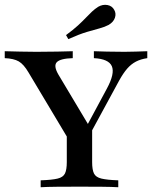

<svg xmlns="http://www.w3.org/2000/svg" viewBox="-32 -786 638 806"><path d="M279.8 -160.5 87.9 -481.5Q67.7 -516.1 46.8 -528.2Q25.8 -540.3 -12.1 -541.9V-571Q19.4 -570.2 52.4 -569.4Q85.5 -568.5 120.2 -568.5Q171 -568.5 208.9 -569.4Q246.8 -570.2 273.4 -571V-541.9Q221 -540.3 206.5 -525Q191.9 -509.7 212.9 -473.4L346.8 -249.2L320.2 -234.7L416.9 -414.5Q450.8 -477.4 437.5 -508.1Q424.2 -538.7 362.1 -541.9V-571Q384.7 -570.2 416.5 -569.4Q448.4 -568.5 490.3 -568.5Q516.1 -568.5 538.3 -569.4Q560.5 -570.2 586.3 -571V-541.9Q558.9 -537.9 538.7 -527.4Q518.5 -516.9 502 -498Q485.5 -479 468.5 -448.4L312.1 -160.5ZM138.7 0V-29Q186.3 -30.6 209.7 -36.3Q233.1 -41.9 240.7 -57.7Q248.4 -73.4 248.4 -105.6V-250.8L309.7 -195.2L354.8 -266.1V-105.6Q354.8 -73.4 362.5 -57.7Q370.2 -41.9 394 -36.3Q417.7 -30.6 464.5 -29V0Q438.7 -1.6 395.6 -2Q352.4 -2.4 303.2 -2.4Q250.8 -2.4 207.7 -2Q164.5 -1.6 138.7 0ZM254.8 -621.8 245.2 -638.7Q275.8 -661.3 295.6 -679.4Q315.3 -697.6 329 -712.1Q342.7 -726.6 354.4 -737.5Q366.1 -748.4 379.8 -757.3Q399.2 -768.5 419 -764.9Q438.7 -761.3 447.6 -744.4Q456.5 -729 450.4 -711.3Q444.4 -693.5 424.2 -681.5Q407.3 -672.6 385.9 -666.9Q364.5 -661.3 333.1 -652Q301.6 -642.7 254.8 -621.8Z"/></svg>

Font: Playfair 5pt SemiExpanded Light SemiBold
Style: Regular
Weight: 600
Version: Version 2.001;gftools[0.9.30]